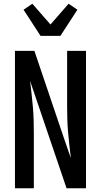

<svg xmlns="http://www.w3.org/2000/svg" viewBox="-20 -1007 540 1027"><path d="M60 0V-735H164L323 -265L359 -161Q355 -196 351 -231Q347 -266 344 -301Q341 -336 340 -371Q339 -406 339 -441V-735H440V0H336L141 -574Q145 -539 149 -504Q153 -469 156 -434Q159 -399 160 -364Q161 -329 161 -294V0ZM197 -815 106 -955 153 -987 250 -876 347 -987 394 -955 303 -815Z"/></svg>

Font: Iosevka Term Semibold
Style: Regular
Weight: 600
Monospace: yes
Designer: Belleve Invis
Foundry: Belleve Invis
Version: Version 31.4.0